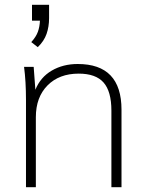

<svg xmlns="http://www.w3.org/2000/svg" viewBox="-20 -778 610 798"><path d="M184 -758V-703Q184 -667 173.5 -637Q163 -607 137 -582L110 -603Q130 -625 137.5 -646Q145 -667 146 -692H113V-758ZM485 -322V0H443V-318Q443 -398 410.5 -435Q378 -472 307 -472Q226 -472 177.5 -423Q129 -374 129 -291V0H88V-362Q88 -440 80 -500H120L127 -405Q148 -457 195 -484.5Q242 -512 303 -512Q485 -512 485 -322Z"/></svg>

Font: MuliDisplayVN ExtraLight
Style: Regular
Weight: 200
Designer: Vernon Adams
Foundry: Vernon Adams
Version: Version 2.100